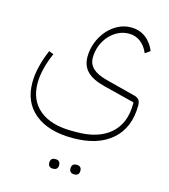

<svg xmlns="http://www.w3.org/2000/svg" viewBox="-129 -567 977 1109"><g transform="rotate(15 359.0 -12.5)"><path d="M355 240Q210 240 129 174Q48 108 48 -10Q48 -57 60.5 -108Q73 -159 95 -210L123 -199Q101 -150 89.5 -103Q78 -56 78 -15Q78 88 147 144.5Q216 201 341 201H368Q499 201 570.5 138Q642 75 642 -40V-50L456 -97Q384 -115 350.5 -148.5Q317 -182 317 -236Q317 -280 332.5 -321Q348 -362 375 -394Q402 -426 438.5 -445.5Q475 -465 517 -465Q567 -465 604 -438Q641 -411 661 -362L631 -341Q614 -382 584 -404.5Q554 -427 515 -427Q480 -427 449.5 -411.5Q419 -396 396.5 -370Q374 -344 361 -310Q348 -276 348 -239Q348 -201 375 -175.5Q402 -150 460 -135L634 -90Q655 -85 664 -73.5Q673 -62 673 -40Q673 93 589.5 166.5Q506 240 355 240ZM416 440Q404 440 396.5 433Q389 426 389 412Q389 397 396.5 390Q404 383 416 383H421Q433 383 440.5 390Q448 397 448 412Q448 426 440.5 433Q433 440 421 440ZM289 440Q277 440 269.5 433Q262 426 262 412Q262 397 269.5 390Q277 383 289 383H294Q306 383 313.5 390Q321 397 321 412Q321 426 313.5 433Q306 440 294 440Z"/></g></svg>

Font: IBM Plex Sans Arabic ExtLt
Style: Regular
Weight: 200
Designer: Mike Abbink, Paul van der Laan, Pieter van Rosmalen, Wael Morcos, Khajak Apelian
Foundry: Bold Monday
Version: Version 1.2